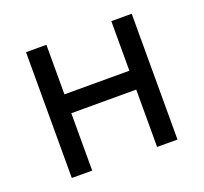

<svg xmlns="http://www.w3.org/2000/svg" viewBox="-94 -608 760 717"><g transform="rotate(-20 286.0 -250.0)"><path d="M496 -500V0H415V-228H157V0H76V-500H157V-303H415V-500Z"/></g></svg>

Font: NT Somic
Style: Regular
Weight: 400
Designer: Ravid Balaliev — lead type designer, mastering
Michael Voronin — secret advisor, marketing
Ivan Kovalenko — best boy
Foundry: NT Type
Version: Version 0.7